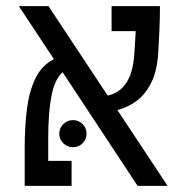

<svg xmlns="http://www.w3.org/2000/svg" viewBox="-20 -606 626 626"><path d="M428.7 0 184.1 -370.6Q157.7 -346.7 147.5 -292Q137.2 -237.3 137.2 -155.8V-81.5H213.4V0H60.5V-124.5Q60.5 -189 67.4 -247.1Q74.2 -305.2 94.7 -348.9Q115.2 -392.6 155.8 -413.1L41.5 -585.9H138.2L331.1 -294.4Q408.7 -311.5 417.5 -424.3Q418.9 -443.4 420.2 -463.6Q421.4 -483.9 422.4 -504.4H343.8V-585.9H501.5Q501.5 -547.4 499.8 -507.6Q498 -467.8 496.1 -437Q492.7 -376 473.4 -336.9Q454.1 -297.9 424.8 -276.6Q395.5 -255.4 362.8 -247.1L526.4 0ZM217.8 -126Q199.7 -126 186.5 -138.9Q173.3 -151.9 173.3 -169.9Q173.3 -188.5 186.5 -201.4Q199.7 -214.4 217.8 -214.4Q236.3 -214.4 249.3 -201.4Q262.2 -188.5 262.2 -169.9Q262.2 -151.9 249.3 -138.9Q236.3 -126 217.8 -126Z"/></svg>

Font: Cascadia Mono NF SemiLight
Style: Regular
Weight: 350
Monospace: yes
Designer: Aaron Bell
Foundry: Saja Typeworks
Version: Version 2404.023; ttfautohint (v1.8.4)